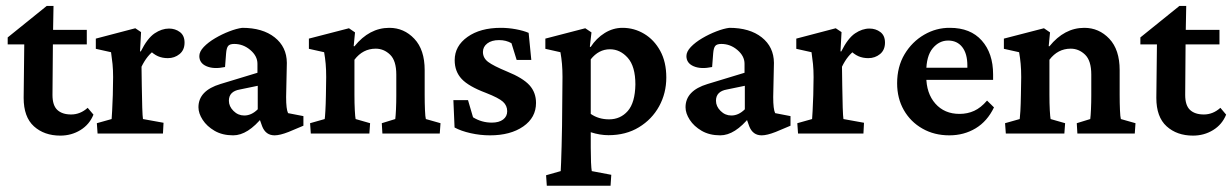

<svg xmlns="http://www.w3.org/2000/svg" viewBox="-20 -441 4069 634"><path d="M288.6 -62.5Q275.4 -29.8 245.6 -11.5Q215.8 6.8 179.2 6.8Q126 6.8 92 -23.9Q58.1 -54.7 58.1 -117.7L60.1 -294.4H5.4V-317.4L134.3 -421.4H156.7L154.8 -314.5L153.3 -127.4Q153.3 -92.8 169.4 -77.9Q185.5 -63 214.8 -63Q245.1 -63 269.5 -85ZM118.7 -294.4V-342.3H266.6V-294.4Z M302.2 0 299.8 -34.2 348.6 -47.9Q349.1 -52.7 350.3 -75Q351.6 -97.2 352.5 -127L353.5 -186.5Q353.5 -210 351.6 -229.5Q349.6 -249 346.7 -268.6L296.4 -279.8V-313.5L426.8 -347.7L445.8 -335L442.4 -271.5L444.8 -271Q466.8 -314.9 490.5 -330.8Q514.2 -346.7 538.1 -346.7Q558.6 -346.7 574 -335.2Q589.4 -323.7 589.4 -300.3Q589.4 -275.9 573 -262.5Q556.6 -249 534.2 -249Q516.1 -249 501.5 -255.4Q486.8 -261.7 470.2 -278.8L491.7 -275.9Q465.8 -258.8 447.3 -220.7L448.2 -157.2Q448.7 -116.2 449.7 -86.2Q450.7 -56.2 452.1 -47.9L520 -35.6L518.1 0Z M750 5.9Q714.4 5.9 688.7 -9Q663.1 -23.9 649.2 -45.4Q635.3 -66.9 635.3 -86.9Q635.3 -141.6 708 -163.6L830.1 -200.7V-230.5Q830.1 -255.9 806.6 -275.9Q783.2 -295.9 753.4 -295.9Q738.8 -295.9 733.4 -289.3Q728 -282.7 726.6 -265.1L723.1 -219.7Q686 -211.9 662.1 -222.2Q638.2 -232.4 638.2 -255.9Q638.2 -270.5 652.8 -285.9Q667.5 -301.3 690.2 -314.7Q712.9 -328.1 737.1 -337.4Q761.2 -346.7 779.8 -349.1Q847.2 -349.1 887 -317.6Q926.8 -286.1 927.2 -233.4L924.8 -120.6Q924.8 -80.1 931.2 -67.4L981.9 -57.6V-25.9L933.1 -5.4Q904.3 5.9 886.7 5.9Q857.4 5.9 845.7 -23.9L833 -59.6L848.6 -56.6Q798.3 5.9 750 5.9ZM786.6 -59.6Q810.5 -59.6 831.1 -80.1V-157.7L772 -145.5Q735.8 -139.2 735.8 -108.4Q735.8 -89.8 751 -74.7Q766.1 -59.6 786.6 -59.6Z M1006.3 0 1003.9 -34.2 1052.2 -47.9Q1053.2 -53.2 1054.4 -74.7Q1055.7 -96.2 1056.2 -127L1057.1 -186.5Q1057.1 -210.9 1055.4 -230.2Q1053.7 -249.5 1050.3 -268.6L1000 -279.8V-313.5L1132.3 -347.7L1152.3 -334L1147.9 -288.6L1150.4 -288.1Q1199.7 -349.1 1265.6 -349.1Q1314 -349.1 1348.1 -313Q1382.3 -276.9 1382.3 -209.5V-127.4Q1382.3 -100.6 1383.3 -77.4Q1384.3 -54.2 1386.2 -47.9L1434.6 -34.2L1432.1 0H1242.7L1240.7 -34.2L1285.2 -47.9Q1286.6 -58.1 1287.6 -80.1Q1288.6 -102.1 1288.6 -125.5V-194.8Q1288.6 -240.7 1268.1 -260.5Q1247.6 -280.3 1220.7 -280.3Q1178.2 -280.3 1150.4 -243.7V-128.4Q1150.4 -99.6 1151.6 -76.9Q1152.8 -54.2 1154.3 -47.9L1202.1 -34.2L1199.7 0Z M1598.1 5.9Q1565.9 5.9 1534.2 -1.2Q1502.4 -8.3 1481 -20L1477.1 -110.4H1525.4L1542 -53.7Q1570.3 -36.1 1604 -36.1Q1627.9 -36.1 1641.4 -46.4Q1654.8 -56.6 1654.8 -73.7Q1654.8 -92.3 1640.9 -105Q1627 -117.7 1584.5 -134.3Q1527.3 -155.8 1504.4 -180.4Q1481.4 -205.1 1481.4 -242.2Q1481.4 -289.1 1523.7 -319.1Q1565.9 -349.1 1633.8 -349.1Q1658.2 -349.1 1683.3 -344.5Q1708.5 -339.8 1725.6 -332.5L1734.4 -243.2H1686L1668.9 -298.3Q1651.4 -308.6 1627.9 -308.6Q1603.5 -308.6 1589.1 -297.6Q1574.7 -286.6 1574.7 -269.5Q1574.7 -249.5 1591.8 -236.6Q1608.9 -223.6 1654.8 -204.6Q1706.5 -183.6 1728.3 -159.7Q1750 -135.7 1750 -101.1Q1750 -52.7 1707.8 -23.4Q1665.5 5.9 1598.1 5.9Z M1785.6 172.4 1783.2 137.7 1831.5 124Q1832 118.2 1832.8 95.7Q1833.5 73.2 1834.5 41.3Q1835.4 9.3 1835.9 -24.9L1837.4 -187Q1837.4 -210.4 1835.7 -230Q1834 -249.5 1830.6 -268.6L1780.8 -279.8V-313.5L1912.6 -347.7L1933.1 -334L1927.7 -287.1L1930.2 -285.6Q1949.2 -314.9 1976.8 -332Q2004.4 -349.1 2035.6 -349.1Q2074.2 -349.1 2107.2 -329.3Q2140.1 -309.6 2160.2 -272.9Q2180.2 -236.3 2180.2 -185.1Q2180.2 -133.3 2156.5 -90.1Q2132.8 -46.9 2089.8 -20.8Q2046.9 5.4 1989.3 5.4Q1960.9 5.4 1930.7 -4.4V46.4Q1930.7 73.2 1931.6 95Q1932.6 116.7 1934.1 124L1998.5 136.2L1996.1 172.4ZM1991.2 -46.9Q2028.8 -46.9 2053 -74.5Q2077.1 -102.1 2078.1 -162.1Q2078.1 -221.7 2053 -250Q2027.8 -278.3 1994.1 -278.3Q1957 -278.3 1930.7 -245.1V-64.9Q1956.5 -46.9 1991.2 -46.9Z M2358.4 5.9Q2322.8 5.9 2297.1 -9Q2271.5 -23.9 2257.6 -45.4Q2243.7 -66.9 2243.7 -86.9Q2243.7 -141.6 2316.4 -163.6L2438.5 -200.7V-230.5Q2438.5 -255.9 2415 -275.9Q2391.6 -295.9 2361.8 -295.9Q2347.2 -295.9 2341.8 -289.3Q2336.4 -282.7 2335 -265.1L2331.5 -219.7Q2294.4 -211.9 2270.5 -222.2Q2246.6 -232.4 2246.6 -255.9Q2246.6 -270.5 2261.2 -285.9Q2275.9 -301.3 2298.6 -314.7Q2321.3 -328.1 2345.5 -337.4Q2369.6 -346.7 2388.2 -349.1Q2455.6 -349.1 2495.4 -317.6Q2535.2 -286.1 2535.6 -233.4L2533.2 -120.6Q2533.2 -80.1 2539.6 -67.4L2590.3 -57.6V-25.9L2541.5 -5.4Q2512.7 5.9 2495.1 5.9Q2465.8 5.9 2454.1 -23.9L2441.4 -59.6L2457 -56.6Q2406.7 5.9 2358.4 5.9ZM2395 -59.6Q2418.9 -59.6 2439.5 -80.1V-157.7L2380.4 -145.5Q2344.2 -139.2 2344.2 -108.4Q2344.2 -89.8 2359.4 -74.7Q2374.5 -59.6 2395 -59.6Z M2615.2 0 2612.8 -34.2 2661.6 -47.9Q2662.1 -52.7 2663.3 -75Q2664.6 -97.2 2665.5 -127L2666.5 -186.5Q2666.5 -210 2664.6 -229.5Q2662.6 -249 2659.7 -268.6L2609.4 -279.8V-313.5L2739.7 -347.7L2758.8 -335L2755.4 -271.5L2757.8 -271Q2779.8 -314.9 2803.5 -330.8Q2827.1 -346.7 2851.1 -346.7Q2871.6 -346.7 2887 -335.2Q2902.3 -323.7 2902.3 -300.3Q2902.3 -275.9 2886 -262.5Q2869.6 -249 2847.2 -249Q2829.1 -249 2814.5 -255.4Q2799.8 -261.7 2783.2 -278.8L2804.7 -275.9Q2778.8 -258.8 2760.3 -220.7L2761.2 -157.2Q2761.7 -116.2 2762.7 -86.2Q2763.7 -56.2 2765.1 -47.9L2833 -35.6L2831.1 0Z M3114.7 5.9Q3064.9 5.9 3025.9 -16.4Q2986.8 -38.6 2964.6 -77.4Q2942.4 -116.2 2942.4 -166Q2942.4 -220.7 2967 -262Q2991.7 -303.2 3031.7 -326.4Q3071.8 -349.6 3116.7 -349.1Q3184.6 -349.1 3221.9 -307.1Q3259.3 -265.1 3259.3 -195.3V-177.2H3026.4V-217.3H3186.5L3174.3 -199.7V-224.6Q3174.3 -263.7 3157.5 -285.4Q3140.6 -307.1 3110.8 -307.1Q3081.1 -307.1 3059.8 -281.5Q3038.6 -255.9 3038.6 -204.1V-189Q3038.6 -132.8 3068.6 -98.9Q3098.6 -64.9 3148.4 -64.9Q3174.8 -64.9 3196.8 -75Q3218.8 -85 3239.3 -108.9L3262.2 -86.4Q3240.2 -40.5 3201.7 -17.3Q3163.1 5.9 3114.7 5.9Z M3301.3 0 3298.8 -34.2 3347.2 -47.9Q3348.1 -53.2 3349.4 -74.7Q3350.6 -96.2 3351.1 -127L3352.1 -186.5Q3352.1 -210.9 3350.3 -230.2Q3348.6 -249.5 3345.2 -268.6L3294.9 -279.8V-313.5L3427.2 -347.7L3447.3 -334L3442.9 -288.6L3445.3 -288.1Q3494.6 -349.1 3560.5 -349.1Q3608.9 -349.1 3643.1 -313Q3677.2 -276.9 3677.2 -209.5V-127.4Q3677.2 -100.6 3678.2 -77.4Q3679.2 -54.2 3681.2 -47.9L3729.5 -34.2L3727.1 0H3537.6L3535.6 -34.2L3580.1 -47.9Q3581.5 -58.1 3582.5 -80.1Q3583.5 -102.1 3583.5 -125.5V-194.8Q3583.5 -240.7 3563 -260.5Q3542.5 -280.3 3515.6 -280.3Q3473.1 -280.3 3445.3 -243.7V-128.4Q3445.3 -99.6 3446.5 -76.9Q3447.8 -54.2 3449.2 -47.9L3497.1 -34.2L3494.6 0Z M4028.8 -62.5Q4015.6 -29.8 3985.8 -11.5Q3956.1 6.8 3919.4 6.8Q3866.2 6.8 3832.3 -23.9Q3798.3 -54.7 3798.3 -117.7L3800.3 -294.4H3745.6V-317.4L3874.5 -421.4H3897L3895 -314.5L3893.6 -127.4Q3893.6 -92.8 3909.7 -77.9Q3925.8 -63 3955.1 -63Q3985.4 -63 4009.8 -85ZM3858.9 -294.4V-342.3H4006.8V-294.4Z"/></svg>

Font: Lateef SemiBold
Style: Regular
Weight: 600
Designer: SIL International
Foundry: SIL International
Version: Version 4.200